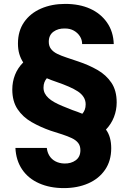

<svg xmlns="http://www.w3.org/2000/svg" viewBox="-20 -732 663 984"><path d="M307 232Q236 232 180.5 207.5Q125 183 93.5 136.5Q62 90 59 26H220Q222 48 233 66Q244 84 263.5 94.5Q283 105 309 106Q344 107 368 89.5Q392 72 392 38Q392 15 380.5 0.5Q369 -14 348 -24Q327 -34 299.5 -43Q272 -52 240 -62Q188 -80 142.5 -106Q97 -132 70 -172.5Q43 -213 43 -273Q43 -313 57 -348.5Q71 -384 99 -412Q86 -432 79 -455.5Q72 -479 72 -509Q72 -573 103.5 -618.5Q135 -664 190 -688Q245 -712 314 -712Q387 -712 441.5 -687.5Q496 -663 528.5 -616.5Q561 -570 563 -506H401Q401 -528 389.5 -546Q378 -564 358.5 -575Q339 -586 313 -586Q278 -587 254 -569.5Q230 -552 230 -518Q230 -496 241.5 -481Q253 -466 273.5 -456Q294 -446 321.5 -437Q349 -428 381 -417Q435 -399 479.5 -373.5Q524 -348 551 -308Q578 -268 578 -207Q578 -168 564 -132Q550 -96 523 -68Q537 -49 543.5 -25Q550 -1 550 28Q550 92 518.5 138Q487 184 432 208Q377 232 307 232ZM402 -149Q410 -158 414.5 -170Q419 -182 419 -197Q419 -218 408.5 -234.5Q398 -251 379 -263.5Q360 -276 332.5 -288Q305 -300 270 -312Q254 -317 242 -322Q230 -327 220 -331Q212 -322 207.5 -310Q203 -298 203 -283Q203 -267 209.5 -254Q216 -241 228.5 -229.5Q241 -218 259 -208Q277 -198 300 -188.5Q323 -179 351 -168Q364 -164 376.5 -159Q389 -154 402 -149Z"/></svg>

Font: DM Sans 20pt Black
Style: Regular
Weight: 900
Version: Version 4.004;gftools[0.9.30]